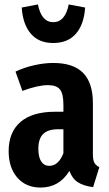

<svg xmlns="http://www.w3.org/2000/svg" viewBox="-20 -830 493 866"><path d="M428 -76 400 14Q358 9 332 -7.5Q306 -24 293 -59Q247 16 163 16Q97 16 58 -29Q19 -74 19 -148Q19 -234 72.5 -280Q126 -326 229 -326H266V-358Q266 -407 250.5 -426.5Q235 -446 196 -446Q151 -446 81 -420L50 -507Q90 -526 135 -536Q180 -546 220 -546Q311 -546 355 -501Q399 -456 399 -365V-134Q399 -109 405.5 -96.5Q412 -84 428 -76ZM266 -139V-247H242Q196 -247 174.5 -225.5Q153 -204 153 -159Q153 -121 166 -101.5Q179 -82 202 -82Q244 -82 266 -139ZM78 -796 151 -810Q167 -730 220 -730Q274 -730 290 -810L364 -796Q359 -720 322.5 -678Q286 -636 220 -636Q155 -636 119 -678Q83 -720 78 -796Z"/></svg>

Font: Fira Sans Compressed SemiBold
Style: Regular
Weight: 600
Width: 1
Designer: bBox Type GmbH & Carrois Corporate GbR & Edenspiekermann AG
Foundry: bBox Type GmbH & Carrois Corporate GbR & Edenspiekermann AG
Version: Version 4.301